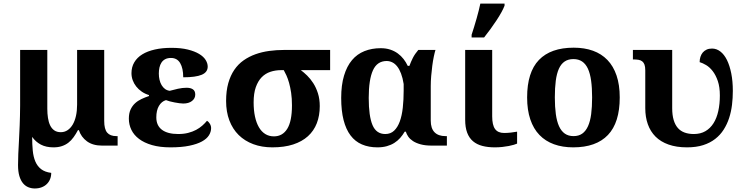

<svg xmlns="http://www.w3.org/2000/svg" viewBox="-20 -816 4173 1076"><path d="M279.8 9.8Q238.3 9.8 209 -5.6Q179.7 -21 160.2 -48.8Q160.2 -7.3 163.6 27.8Q167 63 178.2 89.4Q189.5 115.7 210.7 132.1Q231.9 148.4 267.1 152.8Q267.1 171.9 260.7 187.7Q254.4 203.6 242.4 215.3Q230.5 227.1 213.4 233.6Q196.3 240.2 174.8 240.2Q156.2 240.2 139.2 233.4Q122.1 226.6 109.1 211.2Q96.2 195.8 88.6 170.7Q81.1 145.5 81.1 108.9Q81.1 79.1 82.5 46.6Q84 14.2 86.2 -25.4Q88.4 -64.9 90.3 -113.8Q92.3 -162.6 92.8 -225.1V-536.1H245.1V-206.1Q245.1 -179.2 248.8 -155.3Q252.4 -131.3 261 -113.5Q269.5 -95.7 284.2 -85.4Q298.8 -75.2 320.8 -75.2Q341.8 -75.2 358.6 -86.4Q375.5 -97.7 387.5 -117.9Q399.4 -138.2 405.8 -166.7Q412.1 -195.3 412.1 -230V-536.1H564V-138.2Q564 -92.3 580.6 -72.8Q597.2 -53.2 631.8 -53.2H639.2V0H551.8Q500.5 0 467.5 -23.9Q434.6 -47.9 421.9 -86.9H417Q405.3 -64.9 392.3 -46.9Q379.4 -28.8 363.3 -16.4Q347.2 -3.9 326.7 2.9Q306.2 9.8 279.8 9.8Z M870.1 -403.8Q870.1 -385.7 874 -368.9Q877.9 -352.1 885.7 -338.9Q893.6 -325.7 904.8 -317.4Q916 -309.1 931.2 -307.1Q952.1 -313 977.3 -318.6Q1002.4 -324.2 1025.9 -324.2Q1047.9 -324.2 1061 -315.4Q1074.2 -306.6 1074.2 -286.1Q1074.2 -264.2 1055.9 -250Q1037.6 -235.8 1006.8 -235.8Q998.5 -235.8 985.6 -237.5Q972.7 -239.3 958.5 -241.9Q944.3 -244.6 931.4 -248Q918.5 -251.5 910.2 -254.9Q885.3 -247.6 870.6 -222.4Q856 -197.3 856 -158.2Q856 -112.3 887.7 -88.6Q919.4 -64.9 979 -64.9Q1009.8 -64.9 1034.4 -71.3Q1059.1 -77.6 1078.9 -88.1Q1098.6 -98.6 1113.8 -112.1Q1128.9 -125.5 1140.1 -139.2Q1148.9 -134.3 1156 -122.6Q1163.1 -110.8 1163.1 -98.1Q1163.1 -77.1 1150.9 -57.6Q1138.7 -38.1 1111.6 -23.2Q1084.5 -8.3 1041 0.7Q997.6 9.8 935.1 9.8Q876 9.8 832 -2.9Q788.1 -15.6 759.3 -37.4Q730.5 -59.1 716.3 -88.4Q702.1 -117.7 702.1 -150.9Q702.1 -181.2 711.7 -201.9Q721.2 -222.7 736.8 -237.1Q752.4 -251.5 772.7 -261Q793 -270.5 814.9 -277.8V-283.2Q792.5 -290 774.4 -302.5Q756.3 -314.9 743.4 -331.3Q730.5 -347.7 723.6 -366.7Q716.8 -385.7 716.8 -405.8Q716.8 -440.4 732.7 -467Q748.5 -493.7 777.6 -511.5Q806.6 -529.3 848.1 -538.6Q889.6 -547.9 940.9 -547.9Q994.1 -547.9 1032.5 -538.3Q1070.8 -528.8 1095.7 -513.9Q1120.6 -499 1132.3 -480.2Q1144 -461.4 1144 -442.9Q1144 -411.1 1110.4 -397Q1076.7 -382.8 1006.8 -382.8Q1006.8 -433.6 989.7 -462.4Q972.7 -491.2 938 -491.2Q918.5 -491.2 905.5 -484.1Q892.6 -477.1 884.8 -465.1Q877 -453.1 873.5 -437.3Q870.1 -421.4 870.1 -403.8Z M1772 -221.2Q1772 -168 1755.4 -125.2Q1738.8 -82.5 1705.6 -52.5Q1672.4 -22.5 1622.6 -6.3Q1572.8 9.8 1506.3 9.8Q1447.3 9.8 1399.4 -8.1Q1351.6 -25.9 1317.6 -59.3Q1283.7 -92.8 1265.4 -141.1Q1247.1 -189.5 1247.1 -250Q1247.1 -306.6 1259.3 -349.9Q1271.5 -393.1 1293.2 -424.8Q1314.9 -456.5 1345.2 -477.8Q1375.5 -499 1411.6 -512Q1447.8 -524.9 1488.5 -530.5Q1529.3 -536.1 1572.3 -536.1H1830.1V-422.9H1666Q1682.6 -410.6 1701.2 -392.6Q1719.7 -374.5 1735.6 -349.9Q1751.5 -325.2 1761.7 -293.2Q1772 -261.2 1772 -221.2ZM1401.4 -242.2Q1401.4 -198.2 1408.9 -163.1Q1416.5 -127.9 1430.9 -103Q1445.3 -78.1 1466.6 -64.9Q1487.8 -51.8 1515.1 -51.8Q1563.5 -51.8 1589.8 -94.2Q1616.2 -136.7 1616.2 -225.1Q1616.2 -264.6 1611.6 -295.9Q1606.9 -327.1 1600.1 -351.3Q1593.3 -375.5 1585.2 -393.3Q1577.1 -411.1 1570.3 -422.9H1555.2Q1523.4 -422.9 1495.4 -413.6Q1467.3 -404.3 1446.5 -383.1Q1425.8 -361.8 1413.6 -327.4Q1401.4 -293 1401.4 -242.2Z M2400.4 0Q2363.3 0 2337.4 -7.1Q2311.5 -14.2 2294.4 -25.4Q2277.3 -36.6 2267.8 -50.5Q2258.3 -64.5 2254.4 -78.1H2248Q2236.8 -59.1 2222.7 -43Q2208.5 -26.9 2189.9 -15.1Q2171.4 -3.4 2147.9 3.2Q2124.5 9.8 2095.2 9.8Q2046.4 9.8 2008.3 -6.6Q1970.2 -22.9 1944.6 -56.9Q1918.9 -90.8 1905.5 -143.1Q1892.1 -195.3 1892.1 -267.1Q1892.1 -339.4 1908 -392.1Q1923.8 -444.8 1952.6 -479Q1981.4 -513.2 2022.5 -529.5Q2063.5 -545.9 2113.3 -545.9Q2143.1 -545.9 2166.7 -538.1Q2190.4 -530.3 2209.2 -516.6Q2228 -502.9 2241.7 -485.1Q2255.4 -467.3 2265.1 -446.8H2274.4Q2282.7 -469.7 2293.7 -491.5Q2304.7 -513.2 2324.2 -536.1H2420.4Q2416 -522 2411.1 -498.5Q2406.2 -475.1 2402.6 -447.5Q2398.9 -419.9 2396.5 -390.4Q2394 -360.8 2394 -334V-140.1Q2394 -96.2 2415.3 -74.7Q2436.5 -53.2 2476.1 -53.2H2484.4V0ZM2139.2 -64.9Q2168.9 -64.9 2188.7 -83.7Q2208.5 -102.5 2220.5 -135.3Q2232.4 -168 2237.3 -212.4Q2242.2 -256.8 2242.2 -308.1V-345.2Q2236.8 -379.4 2227.5 -403.8Q2218.3 -428.2 2205.8 -443.8Q2193.4 -459.5 2178.2 -466.8Q2163.1 -474.1 2147 -474.1Q2093.8 -474.1 2070.1 -422.1Q2046.4 -370.1 2046.4 -267.1Q2046.4 -165 2067.6 -115Q2088.9 -64.9 2139.2 -64.9Z M2738.3 -536.1V-164.1Q2738.3 -115.2 2754.4 -93Q2770.5 -70.8 2805.2 -70.8Q2823.2 -70.8 2842.8 -73Q2862.3 -75.2 2877.9 -78.1V-11.2Q2871.6 -8.3 2859.6 -4.6Q2847.7 -1 2831.3 2.2Q2814.9 5.4 2794.9 7.6Q2774.9 9.8 2752.9 9.8Q2713.9 9.8 2683.1 1.7Q2652.3 -6.3 2630.9 -24.4Q2609.4 -42.5 2598.1 -72.3Q2586.9 -102.1 2586.9 -145V-536.1ZM2623 -621.1Q2637.2 -664.1 2650.9 -712.2Q2664.6 -760.3 2671.9 -795.9H2807.6V-784.2Q2795.4 -752 2763.2 -702.9Q2731 -653.8 2692.9 -606H2623Z M3453.1 -270Q3453.1 -128.9 3387 -59.6Q3320.8 9.8 3192.4 9.8Q3132.3 9.8 3084.5 -7.6Q3036.6 -24.9 3003.2 -59.6Q2969.7 -94.2 2951.9 -147Q2934.1 -199.7 2934.1 -270Q2934.1 -411.1 3000.2 -480Q3066.4 -548.8 3195.3 -548.8Q3255.4 -548.8 3303 -531.7Q3350.6 -514.6 3384 -480Q3417.5 -445.3 3435.3 -392.8Q3453.1 -340.3 3453.1 -270ZM3089.4 -270Q3089.4 -216.8 3095 -176.3Q3100.6 -135.7 3113 -108.4Q3125.5 -81.1 3145.5 -67.1Q3165.5 -53.2 3194.3 -53.2Q3223.1 -53.2 3242.9 -67.1Q3262.7 -81.1 3275.1 -108.4Q3287.6 -135.7 3293 -176.3Q3298.3 -216.8 3298.3 -270Q3298.3 -323.7 3292.7 -364Q3287.1 -404.3 3274.7 -431.2Q3262.2 -458 3242.2 -471.4Q3222.2 -484.9 3193.4 -484.9Q3164.6 -484.9 3144.5 -471.4Q3124.5 -458 3112.3 -431.2Q3100.1 -404.3 3094.7 -364Q3089.4 -323.7 3089.4 -270Z M3830.1 9.8Q3771 9.8 3726.8 -5.9Q3682.6 -21.5 3653.8 -50.3Q3625 -79.1 3610.6 -119.6Q3596.2 -160.2 3596.2 -210V-421.9Q3596.2 -441.9 3591.8 -453.9Q3587.4 -465.8 3578.9 -472.4Q3570.3 -479 3557.4 -481Q3544.4 -482.9 3526.9 -482.9V-536.1H3747.1V-210Q3747.1 -170.9 3755.4 -143.3Q3763.7 -115.7 3779.1 -98.4Q3794.4 -81.1 3817.1 -73Q3839.8 -64.9 3868.2 -64.9Q3905.8 -64.9 3933.1 -80.8Q3960.4 -96.7 3978.5 -125.2Q3996.6 -153.8 4005.4 -193.6Q4014.2 -233.4 4014.2 -280.8Q4014.2 -328.6 4002.7 -362.1Q3991.2 -395.5 3974.1 -417.5Q3957 -439.5 3937.3 -451.2Q3917.5 -462.9 3900.9 -467.8Q3900.9 -483.4 3905.3 -497.3Q3909.7 -511.2 3918.2 -521.5Q3926.8 -531.7 3939.7 -537.8Q3952.6 -543.9 3970.2 -543.9Q3995.6 -543.9 4017.1 -527.3Q4038.6 -510.7 4054 -479.7Q4069.3 -448.7 4078.1 -404.8Q4086.9 -360.8 4086.9 -306.2Q4086.9 -267.1 4082.3 -228.5Q4077.6 -189.9 4066.2 -154.8Q4054.7 -119.6 4035.6 -89.6Q4016.6 -59.6 3988 -37.4Q3959.5 -15.1 3920.7 -2.7Q3881.8 9.8 3830.1 9.8Z"/></svg>

Font: Droid Serif
Style: Bold
Weight: 700
Designer: Monotype Design team
Foundry: Monotype Imaging Inc.
Version: Version 1.03